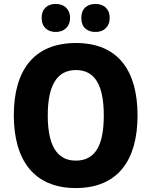

<svg xmlns="http://www.w3.org/2000/svg" viewBox="-20 -1009 768 973"><path d="M191 -918C191 -871 222 -847 262 -847C303 -847 335 -872 335 -918C335 -965 303 -989 262 -989C222 -989 191 -966 191 -918ZM392 -918C392 -871 421 -847 464 -847C505 -847 536 -872 536 -918C536 -965 505 -989 464 -989C422 -989 392 -966 392 -918ZM677 -424C677 -650 579 -791 365 -791C152 -791 50 -653 50 -425C50 -199 151 -56 364 -56C579 -56 677 -199 677 -424ZM222 -424C222 -570 265 -654 365 -654C464 -654 506 -572 506 -424C506 -276 465 -195 364 -195C265 -195 222 -278 222 -424Z"/></svg>

Font: Noto Sans Malayalam UI SemiCondensed ExtraBold
Style: Regular
Weight: 800
Width: 4
Designer: Jelle Bosma - Monotype Design Team
Foundry: Monotype Imaging Inc.
Version: Version 2.104